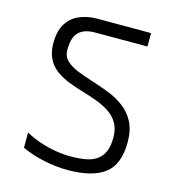

<svg xmlns="http://www.w3.org/2000/svg" viewBox="-121 -944 967 1048"><g transform="rotate(15 362.5 -420.0)"><path d="M356 0Q291 0 222 -14.5Q153 -29 95 -56V-142Q133 -121 177 -106Q221 -91 266 -83.5Q311 -76 349 -76Q375 -76 403 -78Q431 -80 457.5 -87.5Q484 -95 505.5 -112Q527 -129 539.5 -158.5Q552 -188 552 -234Q552 -284 533 -316.5Q514 -349 482 -370.5Q450 -392 409.5 -407Q369 -422 326.5 -434.5Q284 -447 244 -462.5Q204 -478 172 -501Q140 -524 121 -560Q102 -596 102 -650Q102 -719 128.5 -760.5Q155 -802 200 -821Q245 -840 300 -840H603V-764H309Q272 -764 248 -754.5Q224 -745 211 -729Q198 -713 193 -695Q188 -677 186.5 -661Q185 -645 185 -635Q185 -597 209.5 -573.5Q234 -550 274 -534Q314 -518 362 -503Q410 -488 457.5 -469.5Q505 -451 545 -421.5Q585 -392 609.5 -346Q634 -300 634 -232Q634 -105 564.5 -52.5Q495 0 356 0Z"/></g></svg>

Font: Matangi Medium
Style: Regular
Weight: 500
Designer: Prashant Pant
Foundry: The Graphic Ant
Version: Version 3.002